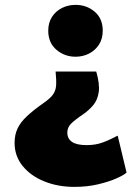

<svg xmlns="http://www.w3.org/2000/svg" viewBox="-20 -550 558 770"><path d="M278.5 199.5Q211.5 199.5 157 177.2Q102.5 155 70.5 115.2Q38.5 75.5 38.5 23Q38.5 -9 50.2 -34.2Q62 -59.5 87.5 -83.5Q113 -107.5 153.5 -136Q180.5 -154.5 192 -170.2Q203.5 -186 205 -207Q206.5 -228 203 -263H366Q380.5 -213 376 -181.2Q371.5 -149.5 354.5 -129Q337.5 -108.5 314.5 -92.5Q278.5 -68 264.2 -53.2Q250 -38.5 250 -18.5Q250 6.5 269 19.2Q288 32 327.5 32Q362.5 32 390.8 21.8Q419 11.5 452 -6L487.5 142Q478 151.5 448 165Q418 178.5 374 189Q330 199.5 278.5 199.5ZM283 -322.5Q239 -322.5 206.2 -350.5Q173.5 -378.5 173.5 -427Q173.5 -459 188.5 -482.2Q203.5 -505.5 228.5 -518Q253.5 -530.5 283 -530.5Q327.5 -530.5 359.8 -503Q392 -475.5 392 -427Q392 -394.5 377 -371.2Q362 -348 337.2 -335.2Q312.5 -322.5 283 -322.5Z"/></svg>

Font: Geologica Thin Cursive ExtraBold
Style: Regular
Weight: 800
Version: Version 1.010;gftools[0.9.28]